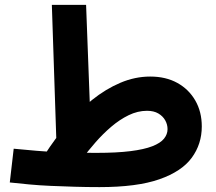

<svg xmlns="http://www.w3.org/2000/svg" viewBox="-20 -752 884 785"><path d="M387 13Q335 13 285 11.5Q235 10 188 8Q141 6 99 2Q57 -2 20 -6L36 -144Q86 -139 129.5 -135.5Q173 -132 213 -130Q253 -128 293 -127.5Q333 -127 375 -127Q457 -127 513 -134Q569 -141 602.5 -154Q636 -167 650.5 -185Q665 -203 665 -224Q665 -243 655.5 -260Q646 -277 627.5 -288Q609 -299 581 -299Q543 -299 506 -281Q469 -263 434.5 -233.5Q400 -204 370 -169.5Q340 -135 316 -103L163 -120Q204 -184 252.5 -241.5Q301 -299 356.5 -343.5Q412 -388 472 -413.5Q532 -439 594 -439Q658 -439 705 -413Q752 -387 778.5 -341Q805 -295 805 -235Q805 -163 764 -107Q723 -51 631.5 -19Q540 13 387 13ZM213 -99 192 -732H332L350 -254Z"/></svg>

Font: Farlight84_Sys_V01
Style: Bold
Weight: 700
Designer: Monotype Design Team, Nadine Chahine and Nizar Qandah
Foundry: Monotype Imaging Inc.
Version: Version 2.004;October 31, 2024;FontCreator 14.0.0.2814 64-bi